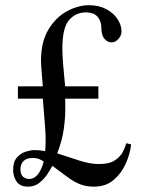

<svg xmlns="http://www.w3.org/2000/svg" viewBox="-20 -697 541 729"><path d="M478 -148.4Q473.6 -110.8 456.5 -73.7Q439.5 -36.6 409.9 -12.5Q380.4 11.7 336.9 11.7Q306.6 11.7 283.7 2.4Q260.7 -6.8 236.8 -24.4Q212.9 -42 178.7 -67.4Q172.4 -54.7 159.9 -35.9Q147.5 -17.1 129.4 -2.7Q111.3 11.7 86.4 11.7Q55.2 11.7 42.5 -8.5Q29.8 -28.8 29.8 -51.3Q29.8 -82.5 44.2 -98.9Q58.6 -115.2 77.4 -121.1Q96.2 -127 109.4 -127Q125 -127 135 -125.7Q145 -124.5 151.4 -123Q155.3 -160.6 151.4 -211.9Q147.5 -263.2 142.6 -322.3H47.9V-369.1H142.6Q139.6 -406.2 137.7 -429.9Q135.7 -453.6 135.7 -465.8Q135.7 -538.6 164.1 -585.2Q192.4 -631.8 234.4 -654.5Q276.4 -677.2 317.9 -677.2Q355.5 -677.2 383.3 -662.4Q411.1 -647.5 426.3 -624.5Q441.4 -601.6 441.4 -576.7Q441.4 -562.5 429.7 -549.3Q418 -536.1 403.8 -536.1Q388.2 -536.1 376.5 -549.8Q364.7 -563.5 364.7 -593.8Q364.7 -615.2 351.1 -632.6Q337.4 -649.9 305.7 -649.9Q267.1 -649.9 241.9 -620.4Q216.8 -590.8 216.8 -512.7Q216.8 -490.7 219.2 -458.7Q221.7 -426.8 224.4 -400.6Q227.1 -374.5 227.5 -369.1H353.5V-322.3H227.5Q227.5 -311 227.8 -280.5Q228 -250 222.2 -207Q216.3 -164.1 197.3 -114.7Q245.1 -99.1 283.4 -86.7Q321.8 -74.2 356 -74.2Q395 -74.2 416 -88.1Q437 -102.1 446.5 -120.6Q456.1 -139.2 459.5 -153.3ZM146 -83.5Q141.1 -87.4 130.4 -92.3Q119.6 -97.2 104 -97.2Q80.6 -97.2 69.1 -85.2Q57.6 -73.2 57.6 -55.2Q57.6 -34.7 67.4 -26.1Q77.1 -17.6 90.8 -17.6Q110.4 -17.6 124.3 -35.6Q138.2 -53.7 146 -83.5Z"/></svg>

Font: Awami Nastaliq
Style: Regular
Weight: 400
Designer: Peter Martin, SIL International
Foundry: SIL International
Version: Version 3.100